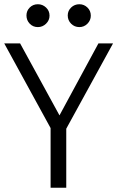

<svg xmlns="http://www.w3.org/2000/svg" viewBox="-35 -887 554 907"><path d="M144 -759Q121 -759 105.5 -775Q90 -791 90 -814Q90 -836 105.5 -851.5Q121 -867 144 -867Q166 -867 182.5 -851.5Q199 -836 199 -813Q199 -791 182.5 -775Q166 -759 144 -759ZM340 -759Q317 -759 301 -775Q285 -791 285 -814Q285 -836 301 -851.5Q317 -867 340 -867Q362 -867 378 -851.5Q394 -836 394 -813Q394 -791 378 -775Q362 -759 340 -759ZM430 -682H499L278 -279V0H204V-282L-15 -682H60L246 -342Z"/></svg>

Font: Didact Gothic
Style: Regular
Weight: 400
Designer: Daniel Johnson
Foundry: Daniel Johnson
Version: Version 2.101;PS 002.101;hotconv 1.0.88;makeotf.lib2.5.64775